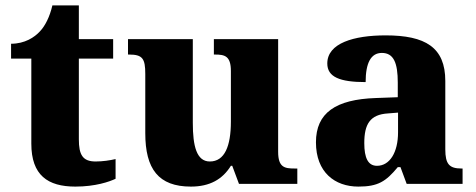

<svg xmlns="http://www.w3.org/2000/svg" viewBox="-20 -681 1761 711"><path d="M259 10C333 10 385 -8 408 -19V-92C387 -87 360 -83 334 -83C286 -83 272 -108 272 -165V-464H399V-536H272V-661H174C164 -618 147 -585 128 -565C108 -543 72 -519 21 -519V-464H96V-149C96 -32 157 10 259 10Z M687 10C757 10 804 -17 835 -67H840L865 0H1081V-57H1071C1034 -57 1010 -61 1010 -119V-536H772V-479H776C812 -479 835 -474 835 -418V-231C835 -140 812 -83 757 -83C708 -83 694 -140 694 -226V-536H454V-479H458C508 -479 518 -464 518 -407V-188C518 -55 567 10 687 10Z M1307 10C1380 10 1409 -9 1453 -62H1463L1486 0H1693V-57H1689C1644 -57 1629 -73 1629 -128V-381C1629 -506 1555 -550 1408 -550C1290 -550 1192 -521 1192 -446C1192 -396 1238 -377 1334 -377C1334 -447 1353 -485 1394 -485C1438 -485 1453 -448 1453 -375V-321L1372 -318C1223 -313 1150 -263 1150 -154C1150 -43 1220 10 1307 10ZM1376 -67C1343 -67 1329 -96 1329 -151C1329 -221 1350 -257 1417 -261L1454 -264V-191C1454 -116 1423 -67 1376 -67Z"/></svg>

Font: Noto Serif Gurmukhi ExtraBold
Style: Regular
Weight: 800
Designer: Vaibhav Singh and the Monotype Design Team
Foundry: Monotype Imaging Inc.
Version: Version 2.004